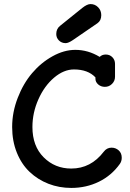

<svg xmlns="http://www.w3.org/2000/svg" viewBox="-20 -922 641 948"><path d="M304.2 -709Q284.2 -709 271 -722.2Q257.8 -735.4 257.8 -753.9Q257.8 -779.3 275.9 -793.9L386.2 -882.8Q410.2 -901.9 426.8 -901.9Q449.2 -901.9 464.6 -886Q480 -870.1 480 -847.2Q480 -820.3 460.9 -807.1L339.8 -724.1Q317.4 -709 304.2 -709ZM332 5.9Q272 5.9 219.2 -14.6Q166.5 -35.2 126.5 -73Q86.4 -110.8 63.2 -168.2Q40 -225.6 40 -294.9Q40 -367.7 67.4 -438.5Q94.7 -509.3 138.4 -560.8Q182.1 -612.3 239 -644Q295.9 -675.8 352.1 -675.8Q415 -675.8 472.2 -641.1Q483.9 -652.8 502 -652.8Q522 -652.8 534.9 -639.4Q547.9 -626 547.9 -606.9V-543Q547.9 -522.5 533.2 -507.8Q518.6 -493.2 498 -493.2Q478.5 -493.2 464.8 -505.1Q451.2 -517.1 451.2 -533.2V-540Q414.1 -579.1 345.2 -579.1Q294.9 -579.1 247.1 -538.6Q199.2 -498 169.7 -431.9Q140.1 -365.7 140.1 -294.9Q140.1 -200.7 195.6 -145.3Q251 -89.8 332 -89.8Q428.7 -89.8 492.2 -172.9Q507.3 -192.9 530.8 -192.9Q551.3 -192.9 566.2 -179.4Q581.1 -166 581.1 -143.1Q581.1 -126 571.8 -112.8Q530.8 -55.2 468.3 -24.7Q405.8 5.9 332 5.9Z"/></svg>

Font: Comic Neue
Style: Bold
Weight: 700
Designer: Craig Rozynski
Foundry: Craig Rozynski
Version: Version 2.003;hotconv 1.0.109;makeotfexe 2.5.65596